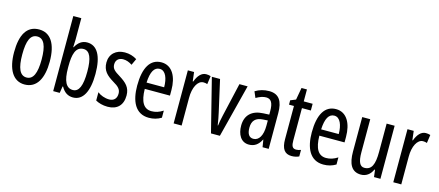

<svg xmlns="http://www.w3.org/2000/svg" viewBox="-53 -1314 4296 1877"><g transform="rotate(15 2095.5 -375.0)"><path d="M403 -269C403 -452 337 -547 223 -547C99 -547 42 -446 42 -269C42 -101 102 10 221 10C346 10 403 -102 403 -269ZM125 -269C125 -407 154 -476 223 -476C290 -476 321 -407 321 -269C321 -130 290 -61 223 -61C155 -61 125 -132 125 -269Z M591 -543V-760H510V0H576L587 -68H592C622 -14 661 10 712 10C811 10 866 -90 866 -269C866 -450 811 -546 709 -546C660 -546 621 -520 592 -466H588C589 -496 591 -522 591 -543ZM691 -475C755 -475 783 -406 783 -270C783 -126 753 -60 692 -60C624 -60 591 -124 591 -257V-276C591 -390 610 -475 691 -475Z M1214 -144C1214 -226 1169 -265 1103 -307C1040 -345 1018 -365 1018 -408C1018 -450 1046 -478 1091 -478C1124 -478 1155 -466 1183 -447L1213 -512C1176 -535 1136 -547 1090 -547C1001 -547 940 -491 940 -406C940 -323 985 -283 1052 -242C1112 -208 1134 -183 1134 -141C1134 -92 1106 -63 1059 -63C1015 -63 969 -80 940 -104V-20C970 -3 1012 10 1062 10C1158 10 1214 -45 1214 -144Z M1461 -546C1348 -546 1289 -447 1289 -265C1289 -109 1342 10 1479 10C1525 10 1566 -1 1604 -24V-96C1564 -70 1527 -59 1488 -59C1409 -59 1371 -123 1369 -253H1624V-309C1624 -442 1571 -546 1461 -546ZM1461 -480C1521 -480 1548 -405 1548 -317H1370C1375 -428 1406 -480 1461 -480Z M1913 -547C1866 -547 1831 -507 1808 -445H1803L1792 -537H1729V0H1810V-280C1809 -385 1850 -463 1907 -463C1922 -463 1935 -461 1947 -456L1959 -540C1943 -545 1928 -547 1913 -547Z M2107 0H2197L2334 -537H2251L2173 -197C2163 -153 2156 -116 2154 -93H2150C2144 -137 2136 -178 2127 -218L2055 -537H1972Z M2551 -547C2500 -547 2453 -534 2411 -508L2437 -447C2475 -469 2508 -480 2538 -480C2589 -480 2610 -442 2610 -360V-325L2549 -322C2436 -317 2372 -256 2372 -150C2372 -65 2409 10 2492 10C2548 10 2587 -18 2615 -74H2617L2629 0H2691V-362C2691 -480 2652 -547 2551 -547ZM2563 -263 2611 -266V-212C2611 -114 2576 -56 2520 -56C2479 -56 2455 -86 2455 -152C2455 -222 2490 -259 2563 -263Z M2951 -62C2912 -62 2902 -89 2902 -143V-469H2992V-537H2902V-658H2847L2825 -535L2771 -513V-469H2821V-133C2821 -37 2853 10 2924 10C2954 10 2978 4 2999 -6V-72C2983 -66 2967 -62 2951 -62Z M3228 -546C3115 -546 3056 -447 3056 -265C3056 -109 3109 10 3246 10C3292 10 3333 -1 3371 -24V-96C3331 -70 3294 -59 3255 -59C3176 -59 3138 -123 3136 -253H3391V-309C3391 -442 3338 -546 3228 -546ZM3228 -480C3288 -480 3315 -405 3315 -317H3137C3142 -428 3173 -480 3228 -480Z M3822 -537H3741V-251C3741 -123 3715 -63 3641 -63C3596 -63 3575 -107 3575 -202V-537H3494V-187C3494 -67 3529 10 3626 10C3677 10 3719 -19 3742 -72H3748L3757 0H3822Z M4136 -547C4089 -547 4054 -507 4031 -445H4026L4015 -537H3952V0H4033V-280C4032 -385 4073 -463 4130 -463C4145 -463 4158 -461 4170 -456L4182 -540C4166 -545 4151 -547 4136 -547Z"/></g></svg>

Font: Noto Sans Gurmukhi UI ExtraCondensed
Style: Regular
Weight: 400
Width: 2
Designer: Jelle Bosma - Monotype Design Team
Foundry: Monotype Imaging Inc.
Version: Version 2.004